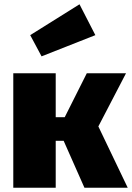

<svg xmlns="http://www.w3.org/2000/svg" viewBox="-20 -876 616 896"><path d="M439 -286 576 0H374L277 -219H240V0H42V-534H240V-329H282L385 -534H568ZM425 -712 174 -613 121 -712 351 -856Z"/></svg>

Font: FiraGO Heavy
Style: Regular
Weight: 900
Designer: bBox Type
Foundry: bBox Type GmbH
Version: Version 1.001